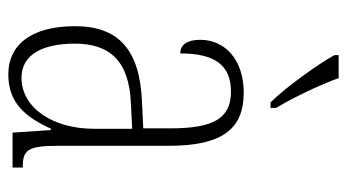

<svg xmlns="http://www.w3.org/2000/svg" viewBox="-202 -604 816 451"><g transform="rotate(90 205.5 -378.0)"><path d="M220 -606H233V-619C210 -657 179 -721 163 -766H109V-756C128 -721 184 -642 220 -606ZM154 10C224 10 255 -33 282 -90H285L291 0H373V-24H371C333 -24 322 -35 322 -105V-367C322 -496 280 -543 197 -543C120 -543 73 -499 73 -441C73 -411 84 -394 105 -394C105 -476 133 -513 195 -513C258 -513 281 -471 281 -371V-307L218 -304C99 -299 41 -251 41 -147C41 -41 87 10 154 10ZM162 -21C107 -21 82 -72 82 -146C82 -227 121 -274 223 -278L282 -281V-191C282 -95 233 -21 162 -21Z"/></g></svg>

Font: Noto Serif Sinhala ExtraCondensed ExtraLight
Style: Regular
Weight: 200
Width: 2
Designer: Jelle Bosma - Monotype Design Team
Foundry: Monotype Imaging Inc.
Version: Version 2.007